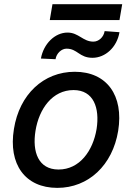

<svg xmlns="http://www.w3.org/2000/svg" viewBox="-20 -901 642 932"><path d="M258.2 11C409.4 11 526.3 -99.1 553.6 -265.6C581.3 -437.9 498.6 -552.6 343 -552.6C191.1 -552.6 74.2 -442.5 47.6 -274.9C19.5 -103.7 101.9 11 258.2 11ZM152.3 -266C169.4 -372.9 234.4 -463.8 337 -463.8C434.3 -463.8 464.8 -377.5 448.9 -274.9C431.1 -168 366.1 -78.1 264.2 -78.1C166.2 -78.1 135.7 -163.7 152.3 -266ZM178.6 -616.8 249.6 -613.6C253.9 -642 278.4 -664.8 302.9 -664.8C356.5 -664.8 364.3 -620.4 429 -620.4C491.1 -620.4 547.6 -671.5 560 -744.7L487.9 -750C483.3 -720.2 458.8 -698.9 433.2 -698.9C382.5 -698.9 361.9 -742.9 307.9 -742.9C246.1 -742.9 191.1 -687.9 178.6 -616.8ZM221.6 -803.6H560L573.2 -880.7H234.7Z"/></svg>

Font: Magic Ui Pro Medium
Style: Italic
Weight: 500
Italic angle: -9.39999°
Designer: Stefan Endress, Andreas Faust
Version: Version 1.000;FEAKit 1.0